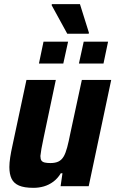

<svg xmlns="http://www.w3.org/2000/svg" viewBox="-20 -894 554 922"><path d="M141 8Q96 8 71 -3Q46 -14 35.5 -36Q25 -58 25 -92Q25 -112 29 -138.5Q33 -165 40 -196L107 -510H248L190 -235Q183 -203 179 -180Q175 -157 174 -145Q174 -130 179 -123Q184 -116 195 -113.5Q206 -111 222 -111Q246 -111 261 -118.5Q276 -126 285.5 -142Q295 -158 302.5 -186Q310 -214 318 -255L373 -510H514L406 0H271L280 -62H272Q257 -37 236 -21.5Q215 -6 191 1Q167 8 141 8ZM359 -589 382 -694H499L477 -589ZM167 -589 189 -694H307L284 -589ZM303 -732 228 -869 229 -874H364L407 -737L406 -732Z"/></svg>

Font: Saira SemiCondensed
Style: Bold Italic
Weight: 700
Width: 4
Italic angle: -12°
Designer: Hector Gatti with collaboration of the Omnibus-Type team
Foundry: Omnibus-Type
Version: Version 1.101